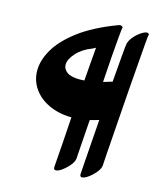

<svg xmlns="http://www.w3.org/2000/svg" viewBox="-110 -799 761 897"><g transform="rotate(15 270.5 -350.5)"><path d="M451 -64Q450 -48 435 -29.5Q420 -11 401.5 2.5Q383 16 371 16Q360 16 361 2Q361 2 363.5 -35.5Q366 -73 370.5 -133.5Q375 -194 380 -264Q358 -257 337 -252Q332 -177 328 -124Q324 -71 324 -64Q323 -48 308 -29.5Q293 -11 274.5 2.5Q256 16 244 16Q233 16 234 2Q234 2 236.5 -32Q239 -66 243 -121.5Q247 -177 251 -242Q188 -243 140.5 -265.5Q93 -288 66.5 -326.5Q40 -365 40 -413Q40 -462 71 -515.5Q102 -569 170 -620.5Q238 -672 349 -714Q357 -717 361 -717Q365 -717 367 -715Q371 -714 373 -710Q371 -701 367.5 -662Q364 -623 359.5 -564.5Q355 -506 351 -440Q372 -446 394 -453Q400 -527 404.5 -580.5Q409 -634 411 -641Q415 -658 430 -675.5Q445 -693 462.5 -704.5Q480 -716 490 -716Q497 -716 500 -710Q498 -701 495 -663.5Q492 -626 487.5 -569.5Q483 -513 478 -447.5Q473 -382 468.5 -317Q464 -252 460 -197Q456 -142 453.5 -106Q451 -70 451 -64ZM501 -705Q501 -705 501 -705.5Q501 -706 500 -710Q501 -717 501 -705ZM374 -705Q374 -705 374 -705.5Q374 -706 373 -710Q374 -717 374 -705ZM263 -578Q217 -561 189 -530Q161 -499 161 -473Q161 -452 180.5 -437.5Q200 -423 243 -423Q253 -423 265 -424Q269 -472 272 -514Q275 -556 278 -586Q270 -581 263 -578Z"/></g></svg>

Font: Ga Maamli
Style: Regular
Weight: 400
Designer: Afotey Clement Nii Odai, Ama Asantewa Diaka, David Abbey-Thompson
Foundry: Sorkin Type Co.
Version: Version 1.000; ttfautohint (v1.8.4.7-5d5b)